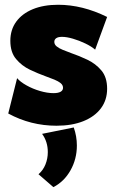

<svg xmlns="http://www.w3.org/2000/svg" viewBox="-20 -518 484 806"><path d="M14.6 -41.5 51.8 -189.9Q64.9 -174.3 91.1 -159.7Q117.2 -145 147.9 -136Q178.7 -127 204.6 -127Q224.1 -127 234.4 -132.8Q244.6 -138.7 244.6 -149.4Q244.6 -160.6 234.9 -168.7Q225.1 -176.8 208.7 -183.6Q192.4 -190.4 171.4 -197.8Q140.1 -209 105.7 -225.3Q71.3 -241.7 47.4 -270.3Q23.4 -298.8 23.4 -346.7Q23.4 -393.1 48.1 -427Q72.8 -460.9 117.9 -479.5Q163.1 -498 224.1 -498Q326.2 -498 429.7 -446.8L379.4 -309.6Q363.8 -323.2 338.4 -335.4Q313 -347.7 286.4 -355.5Q259.8 -363.3 240.2 -363.3Q224.1 -363.3 216.1 -357.7Q208 -352.1 208 -342.3Q208 -331.5 217.5 -323.5Q227.1 -315.4 243.4 -308.8Q259.8 -302.2 279.3 -294.9Q312 -283.7 346.7 -267.3Q381.3 -251 405.5 -222.4Q429.7 -193.8 429.7 -145.5Q429.7 -98.1 403.6 -63.2Q377.4 -28.3 329.8 -9.3Q282.2 9.8 217.3 9.8Q108.9 9.8 14.6 -41.5ZM204.1 267.6 141.6 213.4Q161.1 196.8 170.9 172.1Q180.7 147.5 180.7 120.6Q180.7 76.7 156.7 43.9L289.6 17.1Q302.7 54.2 302.7 92.8Q302.7 149.4 276.1 196.8Q249.5 244.1 204.1 267.6Z"/></svg>

Font: Kumbh Sans Black
Style: Regular
Weight: 900
Version: Version 1.005